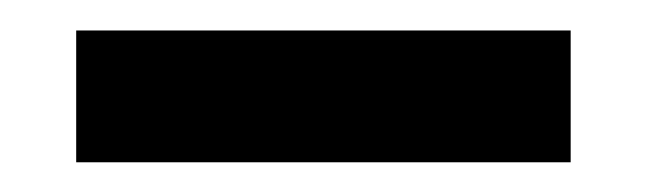

<svg xmlns="http://www.w3.org/2000/svg" viewBox="-20 -436 424 126"><path d="M30 -329.5V-416H354.5V-329.5Z"/></svg>

Font: Big Shoulders Stencil Text Thin SemiBold
Style: Regular
Weight: 600
Version: Version 2.001